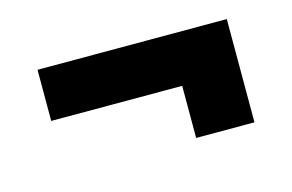

<svg xmlns="http://www.w3.org/2000/svg" viewBox="-44 -476 591 388"><g transform="rotate(-15 251.5 -282.0)"><path d="M53 -390H449V-174H327V-283H53Z"/></g></svg>

Font: Khand Semibold
Style: Regular
Weight: 600
Designer: Devanagari: Sanchit Sawaria, Jyotish Sonowal; Latin: Satya Rajpurohit
Foundry: Indian Type Foundry
Version: Version 1.100;PS 1.0;hotconv 1.0.78;makeotf.lib2.5.61930; tt